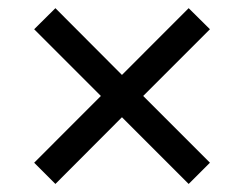

<svg xmlns="http://www.w3.org/2000/svg" viewBox="-20 -566 600 472"><path d="M64 -494.1 116.2 -545.9 279.8 -381.8 443.8 -545.9 496.1 -494.1 332 -330.1 496.1 -166 443.8 -113.8 279.8 -277.8 116.2 -113.8 64 -166 228 -330.1Z"/></svg>

Font: TASA Explorer
Style: Regular
Weight: 400
Designer: Weizhong Zhang
Foundry: Local Remote
Version: Version 1.000;Glyphs 3.1.2 (3151)